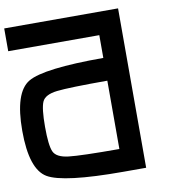

<svg xmlns="http://www.w3.org/2000/svg" viewBox="-93 -957 937 1038"><g transform="rotate(-10 375.0 -437.5)"><path d="M0 -312.5Q0 -523.4 85.9 -574.2Q171.9 -625 500 -625V-750H0V-875H625V0H500Q171.9 0 85.9 -50.8Q0 -101.6 0 -312.5ZM125 -312.5Q125 -210.9 140.6 -175.8Q156.2 -140.6 222.7 -132.8Q289.1 -125 500 -125V-500Q289.1 -500 222.7 -492.2Q156.2 -484.4 140.6 -449.2Q125 -414.1 125 -312.5Z"/></g></svg>

Font: CraftyPE
Style: Regular
Weight: 400
Designer: Erek Butcher
Foundry: Haunted Coop
Version: Version 0.018;April 4, 2024;FontCreator 15.0.0.2962 64-bit